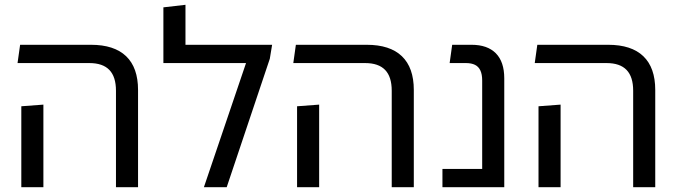

<svg xmlns="http://www.w3.org/2000/svg" viewBox="-20 -780 2822 800"><path d="M463.2 0V-402.1Q463.2 -460 435.7 -488.6Q408.1 -517.2 352.4 -517.2H53.1L63.8 -593.4H358.9Q455.8 -593.4 505.5 -545.8Q555.2 -498.1 555.2 -405.1V0ZM68.8 0V-337.2L160.8 -344.1V0Z M752.8 -593.4H1113.8L1104.2 -535.2L924.6 0H829.6L1005.1 -517.2H660.8V-749.4L752.8 -760Z M1612.2 0V-402.1Q1612.2 -460 1584.7 -488.6Q1557.1 -517.2 1501.4 -517.2H1202.1L1212.8 -593.4H1507.9Q1604.8 -593.4 1654.5 -545.8Q1704.2 -498.1 1704.2 -405.1V0ZM1217.8 0V-337.2L1309.8 -344.1V0Z M1989.1 0V-444.5Q1989.1 -470.4 1981.5 -486.5Q1973.9 -502.6 1959 -509.9Q1944.1 -517.2 1921.5 -517.2H1853.5L1864.1 -593.4H1944.5Q2011 -593.4 2046.1 -557.9Q2081.1 -522.4 2081.1 -453.5V0ZM1823.5 0V-76.1H2033V0Z M2618.2 0V-402.1Q2618.2 -460 2590.7 -488.6Q2563.1 -517.2 2507.4 -517.2H2208.1L2218.8 -593.4H2513.9Q2610.8 -593.4 2660.5 -545.8Q2710.2 -498.1 2710.2 -405.1V0ZM2223.8 0V-337.2L2315.8 -344.1V0Z"/></svg>

Font: Noto Sans Hebrew Light
Style: Regular
Weight: 100
Version: Version 3.000